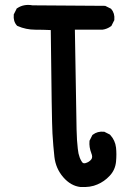

<svg xmlns="http://www.w3.org/2000/svg" viewBox="-20 -748 540 770"><path d="M302.7 2Q263.7 -2.4 233.4 -37.6Q203.6 -72.3 198.2 -118.7Q193.4 -162.1 190.4 -212.4Q187.5 -261.7 183.6 -627.4Q152.8 -628.9 122.1 -628.9Q84 -628.9 50.8 -643.6L48.8 -644.5L47.4 -646Q32.7 -662.6 35.2 -688.5V-690.4L36.1 -691.9L45.9 -711.4L46.9 -713.9L49.3 -715.3Q75.7 -732.9 110.4 -726.6L399.4 -724.6H401.9L403.8 -723.6L423.3 -713.9L425.3 -712.9L426.3 -711.4Q440.9 -694.8 438.5 -668.9V-667L437.5 -665.5L427.7 -646L426.8 -644L424.8 -642.6Q409.2 -631.3 390.6 -628.9H390.1H389.6H280.3Q286.1 -273.9 287.1 -228.5Q288.1 -183.1 292 -151.4Q293 -141.1 294.9 -132.3Q296.9 -123.5 299.6 -116.5Q302.2 -109.4 305.7 -103.5Q309.6 -95.7 313.5 -94Q317.4 -92.3 322.8 -93.8Q337.9 -98.1 346.2 -108.9Q353 -117.7 346.2 -133.8Q336.9 -157.7 338.9 -181.6V-183.6L339.8 -185.1L349.6 -204.6L350.6 -206.5L352.5 -208Q371.1 -222.2 396.5 -219.7H398.4L399.9 -218.8L419.4 -209L420.9 -208L422.4 -206.5Q441.9 -185.1 445.3 -156.2Q448.2 -129.9 445.3 -99.1Q441.9 -65.9 419.4 -42.5Q398.4 -20 370.6 -8.3Q356.4 -2 339.6 0.5Q322.8 2.9 303.2 2Z"/></svg>

Font: NaikaiFont
Style: Bold
Weight: 700
Version: Version 1.89